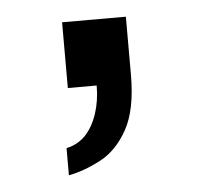

<svg xmlns="http://www.w3.org/2000/svg" viewBox="-33 -146 344 329"><g transform="rotate(-5 139.5 18.0)"><path d="M73.4 149.1V102.4Q93.7 97.9 106.8 83.9Q119.8 69.8 127 47.9Q134.2 26.1 134.2 0H84.6V-113.1H194.3V-13.6Q194.3 46.6 175.7 80.3Q157.2 113.9 128.8 128.9Q100.4 144 73.4 149.1Z"/></g></svg>

Font: Archivo SemiBold SemiExpanded
Style: Regular
Weight: 600
Width: 6
Version: Version 2.001